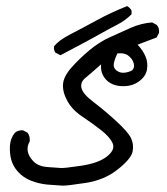

<svg xmlns="http://www.w3.org/2000/svg" viewBox="-20 -429 540 622"><path d="M132.8 168.9Q104.5 166 80.1 156.2Q55.7 146.5 39.1 128.4Q22.5 110.4 16.6 88.9Q10.7 67.4 12.2 43Q13.7 18.6 28.3 1Q38.1 -7.8 54.7 -6.8L69.3 1Q78.1 12.7 76.2 29.3Q67.4 43.9 69.8 60.5Q72.3 77.1 88.4 93.8Q104.5 110.4 135.7 112.3Q167 114.3 177.2 115.2Q187.5 116.2 243.2 107.9Q298.8 99.6 326.2 78.1Q353.5 56.6 345.2 36.1Q336.9 15.6 307.6 -7.3Q278.3 -30.3 246.6 -51.3Q214.8 -72.3 198.7 -101.1Q182.6 -129.9 184.1 -155.3Q185.5 -180.7 211.4 -210Q237.3 -239.3 269.5 -266.1Q301.8 -293 336.4 -308.6Q371.1 -324.2 403.8 -338.9Q436.5 -353.5 472.7 -356.4L487.3 -348.6Q497.1 -338.9 495.1 -322.3L487.3 -307.6Q457 -295.9 425.8 -284.2Q442.4 -266.6 451.2 -246.6Q460 -226.6 456.1 -203.6Q452.1 -180.7 429.2 -164.6Q406.2 -148.4 374 -149.9Q341.8 -151.4 323.2 -171.4Q304.7 -191.4 307.6 -220.7Q273.4 -190.4 256.3 -176.3Q239.3 -162.1 244.1 -143.1Q249 -124 282.7 -98.6Q316.4 -73.2 355.5 -37.6Q394.5 -2 404.3 18.1Q414.1 38.1 409.7 61.5Q405.3 85 361.8 119.6Q318.4 154.3 257.3 163.6Q196.3 172.9 182.6 172.4Q168.9 171.9 132.8 168.9ZM408.2 -201.2Q417 -210 413.1 -224.1Q409.2 -238.3 396 -248.5Q382.8 -258.8 360.4 -255.9Q350.6 -235.4 348.6 -222.2Q346.7 -209 357.4 -200.7Q368.2 -192.4 381.8 -193.4Q395.5 -194.3 408.2 -201.2ZM175.8 -250 159.2 -258.8Q153.3 -267.6 155.3 -279.3Q170.9 -298.8 207 -317.4Q243.2 -335.9 291.5 -362.3Q339.8 -388.7 391.6 -409.2Q401.4 -404.3 406.2 -394.5V-382.8Q385.7 -362.3 359.9 -349.1Q334 -335.9 304.7 -319.3Q275.4 -302.7 242.2 -285.2Q209 -267.6 175.8 -250Z"/></svg>

Font: NaikaiFont
Style: Regular
Weight: 400
Version: Version 1.67